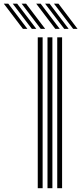

<svg xmlns="http://www.w3.org/2000/svg" viewBox="-157 -998 431 1018"><path d="M146.5 0V-800H172.2V0ZM43.2 0V-800H69V0ZM94.8 0V-800H120.8V0ZM59 -845 -42.2 -978.5H-18.8L82.5 -845ZM-35.5 -845 -136.8 -978.5H-113.2L-11.8 -845ZM11.8 -845 -89.5 -978.5H-66L35.5 -845ZM230.8 -845 129.2 -978.5H153L254.2 -845ZM136.2 -845 35 -978.5H58.5L159.8 -845ZM183.5 -845 82.2 -978.5H105.8L207 -845Z"/></svg>

Font: Big Shoulders Inline Display Thin ExtraBold
Style: Regular
Weight: 800
Version: Version 2.002